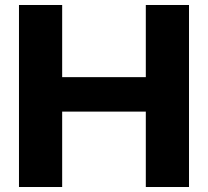

<svg xmlns="http://www.w3.org/2000/svg" viewBox="-20 -749 833 769"><path d="M56 0V-729H229V0ZM564 0V-729H737V0ZM213 -302V-440H581V-302Z"/></svg>

Font: Hubot Sans Condensed ExtraLight
Style: Bold
Weight: 700
Version: Version 2.000